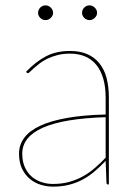

<svg xmlns="http://www.w3.org/2000/svg" viewBox="-20 -688 513 716"><path d="M374 -251Q216.5 -246 139.8 -211.8Q63 -177.5 63 -115Q63 -85.5 72.8 -64.2Q82.5 -43 98.5 -29.2Q114.5 -15.5 135 -8.8Q155.5 -2 177 -2Q211.5 -2 239.5 -10Q267.5 -18 291.2 -31.5Q315 -45 335.2 -62.8Q355.5 -80.5 374 -100ZM77 -420Q113 -458 151.5 -478Q190 -498 241 -498Q278.5 -498 305.8 -486Q333 -474 351 -451.5Q369 -429 377.5 -396.8Q386 -364.5 386 -324V0H384Q377 0 377 -8L374 -88Q353 -66 332 -48.2Q311 -30.5 287.5 -18Q264 -5.5 237 1.2Q210 8 177 8Q155 8 132.5 1.2Q110 -5.5 92 -20.2Q74 -35 62.5 -58.2Q51 -81.5 51 -115Q51 -148 70.5 -174.2Q90 -200.5 129.8 -219Q169.5 -237.5 230.2 -248.2Q291 -259 374 -261V-324Q374 -362.5 365.5 -393Q357 -423.5 340.5 -444.5Q324 -465.5 299 -476.8Q274 -488 241 -488Q215 -488 194 -482.5Q173 -477 156.5 -469Q140 -461 127.8 -451.5Q115.5 -442 106.5 -434Q97.5 -426 92 -420.5Q86.5 -415 84 -415Q82 -415 79 -418ZM178 -640Q178 -629.5 169.2 -621.2Q160.5 -613 150 -613Q138.5 -613 130.2 -621.2Q122 -629.5 122 -640Q122 -651.5 130.2 -659.8Q138.5 -668 150 -668Q160.5 -668 169.2 -659.8Q178 -651.5 178 -640ZM342 -640Q342 -629.5 333.2 -621.2Q324.5 -613 314 -613Q302.5 -613 294.2 -621.2Q286 -629.5 286 -640Q286 -651.5 294.2 -659.8Q302.5 -668 314 -668Q324.5 -668 333.2 -659.8Q342 -651.5 342 -640Z"/></svg>

Font: Lato 2
Style: Regular
Weight: 100
Designer: Lukasz Dziedzic with Adam Twardoch and Botio Nikoltchev
Foundry: tyPoland Lukasz Dziedzic
Version: Version 2.015; 2015-08-06; http://www.latofonts.com/